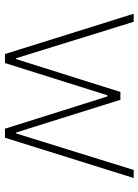

<svg xmlns="http://www.w3.org/2000/svg" viewBox="90 -660 570 791"><g transform="rotate(90 375.5 -265.0)"><path d="M37.1 -530.3H70.3L220.7 -44.9H223.6L359.4 -475.6H391.6L526.4 -45.9H530.3L680.7 -530.3H713.9L547.9 0H510.7L377.9 -421.9H373L240.2 0H203.1Z"/></g></svg>

Font: Pretendard GOV Thin
Style: Regular
Weight: 100
Designer: Base glyphs from Inter by Rasmus Andersson; Hangeul glyphs from Noto Sans CJK(Source Han Sans) by Jang Soo-young and Kan
Foundry: Kil Hyung-jin
Version: Version 1.309